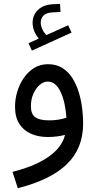

<svg xmlns="http://www.w3.org/2000/svg" viewBox="-20 -714 499 1001"><path d="M319 -10.8Q309.7 29.7 276.7 65.9Q243.7 102 186.1 131.4Q128.6 160.9 45.2 182.1L72.8 267.2Q243.5 224.1 328.5 142Q413.5 59.9 413.5 -70.6Q413.5 -105.6 408.6 -147.1Q403.7 -188.6 391.8 -229.5Q379.8 -270.4 358.9 -304.4Q338 -338.5 306.3 -358.9Q274.7 -379.3 229.7 -379.3Q189.5 -379.3 157.9 -359.7Q126.3 -340 104 -307.6Q81.7 -275.3 70 -236.1Q58.3 -197 58.3 -157.8Q58.3 -102.9 81 -67.9Q103.6 -33 142.3 -16.3Q180.9 0.3 229 0.3Q253.5 0.3 276.2 -2.6Q299 -5.5 319 -10.8ZM326.3 -100.2Q305.2 -93.4 283.2 -89.9Q261.1 -86.5 236.1 -86.5Q187.1 -86.5 164.1 -102.6Q141.1 -118.8 141.1 -160.3Q141.1 -195.9 153.9 -224.9Q166.7 -254 186.8 -271.4Q206.8 -288.7 228.6 -288.7Q251.4 -288.7 268.5 -273.5Q285.5 -258.4 297.4 -231.9Q309.3 -205.5 316.6 -171.5Q323.8 -137.5 326.3 -100.2ZM146.4 -450.1 353.1 -544.1 335.5 -582.5 222.2 -531Q207.5 -545.5 199.9 -563.4Q192.3 -581.2 192.3 -596.1Q192.3 -617.7 206.7 -632.9Q221.1 -648.1 254.8 -649.5L295.5 -651.6L293 -693.7L254.8 -691.8Q204.7 -688.9 177.4 -661.8Q150 -634.6 150 -596.1Q150 -551.6 182 -512.9L128.7 -488.8Z"/></svg>

Font: Estedad-VF-FD Black
Style: Regular
Weight: 900
Designer: Amin Abedi
Version: Version 4.000